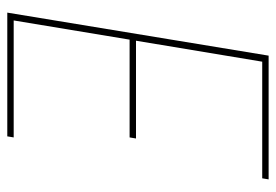

<svg xmlns="http://www.w3.org/2000/svg" viewBox="-138 -638 775 540"><g transform="rotate(-90 250.0 -367.5)"><path d="M16 0 19 -18H347L406 -373H131L134 -391H409L463 -717H134L137 -735H485L364 0Z"/></g></svg>

Font: Iosevka SS04 Thin
Style: Italic
Weight: 100
Italic angle: -9°
Monospace: yes
Designer: Belleve Invis
Foundry: Belleve Invis
Version: Version 19.0.0; ttfautohint (v1.8.4)